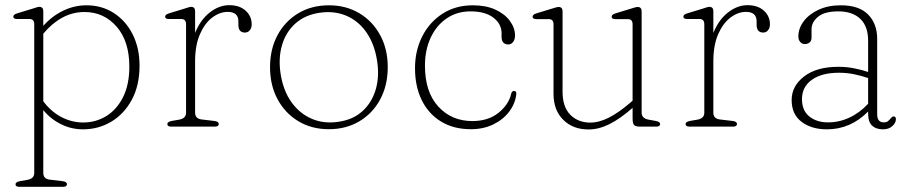

<svg xmlns="http://www.w3.org/2000/svg" viewBox="-20 -490 3524 743"><path d="M147.5 -446.5V-390Q181.5 -428 224.8 -448.8Q268 -469.5 314.5 -469.5Q374.5 -469.5 421 -439.2Q467.5 -409 493.8 -356.2Q520 -303.5 520 -236Q520 -159.5 490.2 -104.2Q460.5 -49 410.8 -19.2Q361 10.5 301 10.5Q256 10.5 215.8 -9.5Q175.5 -29.5 147.5 -64V179Q147.5 203 174.5 205.5L221.5 211Q239 213 239 223Q239 233 223.5 233H55Q40 233 40 223Q40 214.5 57 211L86 206Q112.5 201 112.5 179.5V-396Q112.5 -416.5 94 -416.5H46Q31.5 -416.5 31.5 -425.5Q31.5 -433.5 45.5 -438L104.5 -456Q113 -458.5 120.2 -461Q127.5 -463.5 132 -463.5Q147.5 -463.5 147.5 -446.5ZM307 -443.5Q260.5 -443.5 220.2 -421.2Q180 -399 147.5 -359.5V-98Q177 -58.5 217.2 -37.2Q257.5 -16 302 -16Q351.5 -16 392 -41.2Q432.5 -66.5 456.5 -114.8Q480.5 -163 480.5 -232Q480.5 -330.5 431.2 -387Q382 -443.5 307 -443.5Z M735 -446.5V-362.5Q755.5 -413.5 791.8 -441.8Q828 -470 867 -470Q907 -470 930.5 -448.8Q954 -427.5 954 -396Q954 -382 946.8 -373Q939.5 -364 928 -364Q902.5 -364 902.5 -394V-407.5Q902.5 -444 861 -444Q830.5 -444 801.5 -422.2Q772.5 -400.5 753.8 -357.8Q735 -315 735 -252.5V-54Q735 -30 762 -27.5L809 -22Q826.5 -20 826.5 -10Q826.5 0 811 0H642.5Q627.5 0 627.5 -10Q627.5 -18.5 644.5 -22L673.5 -27Q700 -32 700 -53.5V-396Q700 -416.5 681.5 -416.5H633.5Q619 -416.5 619 -425.5Q619 -433.5 633 -438L692 -456Q700.5 -458.5 707.8 -461Q715 -463.5 719.5 -463.5Q735 -463.5 735 -446.5Z M1253 -469.5Q1319 -469.5 1370.5 -438.8Q1422 -408 1451.2 -354Q1480.5 -300 1480.5 -230.5Q1480.5 -160 1451.5 -105.8Q1422.5 -51.5 1371 -20.8Q1319.5 10 1252.5 10Q1186 10 1134.8 -20.8Q1083.5 -51.5 1054.2 -105.8Q1025 -160 1025 -230Q1025 -300 1054 -354Q1083 -408 1134.5 -438.8Q1186 -469.5 1253 -469.5ZM1291.5 -19Q1346.5 -27 1382.8 -60Q1419 -93 1434 -143.8Q1449 -194.5 1439 -256.5Q1428.5 -321.5 1397.2 -365.8Q1366 -410 1319.2 -429.5Q1272.5 -449 1216 -440.5Q1160 -432 1123.2 -399.2Q1086.5 -366.5 1071.5 -315.8Q1056.5 -265 1066 -203.5Q1076.5 -138 1108.5 -93.8Q1140.5 -49.5 1187.8 -29.8Q1235 -10 1291.5 -19Z M1973 -352.5Q1973 -337.5 1965.8 -327.8Q1958.5 -318 1947.5 -318Q1921 -318 1921 -347.5V-361Q1921 -397.5 1889.2 -421.8Q1857.5 -446 1801 -446Q1748.5 -446 1708.8 -419Q1669 -392 1646.8 -344.5Q1624.5 -297 1624.5 -236Q1624.5 -134 1676 -77.8Q1727.5 -21.5 1808 -21.5Q1869 -21.5 1908.8 -53.2Q1948.5 -85 1958 -126.5Q1960.5 -138 1969 -138Q1979 -138 1978 -126Q1974 -89 1950.5 -58Q1927 -27 1888.8 -8.5Q1850.5 10 1802.5 10Q1735.5 10 1687 -19.5Q1638.5 -49 1612.2 -102.2Q1586 -155.5 1586 -226Q1586 -294 1614 -349.2Q1642 -404.5 1692.5 -437Q1743 -469.5 1810 -469.5Q1860.5 -469.5 1897 -452.8Q1933.5 -436 1953.2 -409Q1973 -382 1973 -352.5Z M2122 -127V-396Q2122 -416 2103.5 -416H2055.5Q2041 -416 2041 -425.5Q2041 -433.5 2055 -438L2114 -456Q2122.5 -458.5 2129.8 -460.8Q2137 -463 2141.5 -463Q2157 -463 2157 -446V-135.5Q2157 -76 2187 -45.8Q2217 -15.5 2265.5 -15.5Q2329 -15.5 2416.5 -90.5L2428 -100.5V-396Q2428 -416 2409.5 -416H2361.5Q2347 -416 2347 -425.5Q2347 -433.5 2361 -438L2420 -456Q2428.5 -458.5 2435.8 -460.8Q2443 -463 2447.5 -463Q2463 -463 2463 -446V-54Q2463 -32 2490 -27L2517.5 -22Q2534.5 -19 2534.5 -10Q2534.5 0 2519.5 0H2458Q2440 0 2434 -6Q2428 -12 2428 -32.5V-72.5Q2379.5 -30 2338.2 -9.5Q2297 11 2257.5 11Q2197.5 11 2159.8 -26.2Q2122 -63.5 2122 -127Z M2740.5 -446.5V-362.5Q2761 -413.5 2797.2 -441.8Q2833.5 -470 2872.5 -470Q2912.5 -470 2936 -448.8Q2959.5 -427.5 2959.5 -396Q2959.5 -382 2952.2 -373Q2945 -364 2933.5 -364Q2908 -364 2908 -394V-407.5Q2908 -444 2866.5 -444Q2836 -444 2807 -422.2Q2778 -400.5 2759.2 -357.8Q2740.5 -315 2740.5 -252.5V-54Q2740.5 -30 2767.5 -27.5L2814.5 -22Q2832 -20 2832 -10Q2832 0 2816.5 0H2648Q2633 0 2633 -10Q2633 -18.5 2650 -22L2679 -27Q2705.5 -32 2705.5 -53.5V-396Q2705.5 -416.5 2687 -416.5H2639Q2624.5 -416.5 2624.5 -425.5Q2624.5 -433.5 2638.5 -438L2697.5 -456Q2706 -458.5 2713.2 -461Q2720.5 -463.5 2725 -463.5Q2740.5 -463.5 2740.5 -446.5Z M3043.5 -103Q3043.5 -157 3091.8 -194.2Q3140 -231.5 3224.5 -231.5Q3255 -231.5 3284.8 -225.8Q3314.5 -220 3339.5 -211.5V-332Q3339.5 -388 3309.2 -417Q3279 -446 3224.5 -446Q3171 -446 3145.8 -425.2Q3120.5 -404.5 3120.5 -376.5V-344.5Q3120.5 -332 3113 -325.8Q3105.5 -319.5 3094.5 -319.5Q3083.5 -319.5 3076.5 -327.8Q3069.5 -336 3069.5 -349Q3069.5 -380 3090 -407.5Q3110.5 -435 3147.5 -452.2Q3184.5 -469.5 3233.5 -469.5Q3304.5 -469.5 3339.5 -433.8Q3374.5 -398 3374.5 -339.5V-48Q3374.5 -16.5 3399.5 -16.5Q3411 -16.5 3416.2 -21Q3421.5 -25.5 3425.5 -30.5Q3428.5 -33.5 3431.2 -36.5Q3434 -39.5 3438 -39.5Q3447 -39.5 3447 -28.5Q3447 -14.5 3433.2 -2Q3419.5 10.5 3397 10.5Q3370 10.5 3354.8 -3.8Q3339.5 -18 3339.5 -50.5V-58.5Q3271.5 10.5 3180 10.5Q3120.5 10.5 3082 -18.5Q3043.5 -47.5 3043.5 -103ZM3083.5 -106.5Q3083.5 -62 3112 -39.2Q3140.5 -16.5 3183.5 -16.5Q3226 -16 3266.2 -34.5Q3306.5 -53 3339.5 -88.5V-188Q3314.5 -196.5 3286.2 -202.5Q3258 -208.5 3226.5 -208.5Q3160 -208.5 3121.8 -181.2Q3083.5 -154 3083.5 -106.5Z"/></svg>

Font: Fraunces 9pt S050 Thin
Style: Regular
Weight: 100
Version: Version 1.000; ttfautohint (v1.8.3)